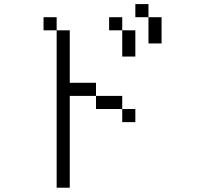

<svg xmlns="http://www.w3.org/2000/svg" viewBox="-20 -832 1040 915"><path d="M687.5 -750H625V-812.5H687.5ZM187.5 -750H250V-687.5H187.5ZM250 -687.5H312.5V-437.5H437.5V-375H312.5V62.5H250ZM437.5 -375H562.5V-312.5H437.5ZM500 -750H562.5V-687.5H500ZM562.5 -312.5H625V-250H562.5ZM562.5 -687.5H625V-562.5H562.5ZM687.5 -750H750V-625H687.5Z"/></svg>

Font: 寒蝉点阵体 16px
Style: Regular
Weight: 400
Designer: Designed by Warren2060
Foundry: ChillType
Version: Version 1.000